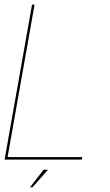

<svg xmlns="http://www.w3.org/2000/svg" viewBox="-29 -695 480 836"><path d="M-9 0H327L329 -11H4L121.5 -675H110.5ZM101.5 120.5H112.5L180 44H161Z"/></svg>

Font: Anybody UltraCondensed Thin Thin
Style: Italic
Weight: 250
Italic angle: -10°
Version: Version 1.111